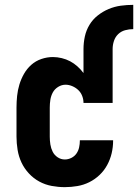

<svg xmlns="http://www.w3.org/2000/svg" viewBox="-20 -763 569 791"><path d="M247 8Q220 8 193 3Q166 -2 142 -15Q118 -28 99 -48.5Q80 -69 68.5 -93.5Q57 -118 52.5 -145.5Q48 -173 48 -200V-320Q48 -344 50.5 -368Q53 -392 60 -415Q67 -438 79 -459Q91 -480 109 -496Q127 -512 150.5 -520Q174 -528 198 -528Q216 -528 234.5 -523.5Q253 -519 269 -510.5Q285 -502 299 -489.5Q313 -477 324 -462V-561Q324 -587 329.5 -612.5Q335 -638 348.5 -660.5Q362 -683 383 -699.5Q404 -716 428 -726Q452 -736 477.5 -739.5Q503 -743 529 -743V-643Q512 -643 495.5 -638.5Q479 -634 467 -622.5Q455 -611 449.5 -594.5Q444 -578 444 -561V-339H324Q324 -354 318.5 -368Q313 -382 302.5 -392Q292 -402 278 -408Q264 -414 250 -414Q234 -414 219.5 -405Q205 -396 197.5 -382Q190 -368 187.5 -352Q185 -336 185 -320V-200Q185 -184 187.5 -168Q190 -152 197 -138Q204 -124 217.5 -115Q231 -106 247 -106Q261 -106 274 -112.5Q287 -119 295 -130.5Q303 -142 306 -156Q309 -170 309 -184V-185H446V-183Q446 -157 440 -131.5Q434 -106 421.5 -83Q409 -60 390 -42Q371 -24 348 -12.5Q325 -1 299 3.5Q273 8 247 8Z"/></svg>

Font: Iosevka SS18 Heavy
Style: Regular
Weight: 900
Monospace: yes
Designer: Belleve Invis
Foundry: Belleve Invis
Version: Version 25.1.1; ttfautohint (v1.8.4)